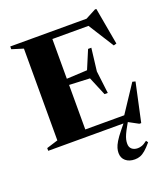

<svg xmlns="http://www.w3.org/2000/svg" viewBox="-172 -860 1060 1219"><g transform="rotate(-20 358.0 -251.0)"><path d="M509.5 -521.5 491 -368 509.5 -216H487.5L435 -341.5L236 -350.5V-386.5L435 -396.5L487.5 -521.5ZM668 -492 648.5 -486.5 525.5 -681 598.5 -658H191.5V-705H544L614 -742H623.5ZM546 -27 680 -229.5 700 -224.5 643.5 36.5H631L563.5 0H191.5V-47H611ZM28.5 0V-18.5L105.5 -42.5V-662.5L28.5 -686.5V-705H296V0ZM554 22Q538.5 49 530 68Q521.5 87 518.2 101.2Q515 115.5 515 128.5Q514.5 153 529.8 166Q545 179 569.5 179Q582 179 596.8 174.2Q611.5 169.5 633.5 152.5L643 166Q618.5 195 599.8 211Q581 227 564.2 233.2Q547.5 239.5 528 239.5Q490 239.5 466.5 219.8Q443 200 443 166Q443 150.5 447.8 133.5Q452.5 116.5 466.5 93Q480.5 69.5 508.5 35L569 -40H589Z"/></g></svg>

Font: Newsreader 60pt
Style: Bold
Weight: 700
Designer: Hugues Gentile
Foundry: Production Type
Version: Version 1.003